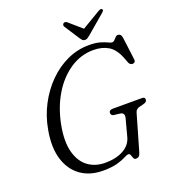

<svg xmlns="http://www.w3.org/2000/svg" viewBox="-159 -1007 1013 1139"><g transform="rotate(-20 347.0 -437.5)"><path d="M469.5 -714Q511.5 -714 538.8 -706Q566 -698 581.8 -690Q597.5 -682 605.5 -682Q615 -682 622 -689.5Q629 -697 636 -704.5Q643 -712 651 -712Q672.5 -712 676 -684L694 -542Q695.5 -531 689.8 -526Q684 -521 676 -520.5Q668.5 -520.5 662.2 -525.5Q656 -530.5 653.5 -537L640.5 -571Q617 -631 578 -654.2Q539 -677.5 484.5 -677.5Q404.5 -677.5 336.5 -632Q268.5 -586.5 221 -507Q173.5 -427.5 154 -325.5Q135 -225 153 -158Q171 -91 216 -57.8Q261 -24.5 323.5 -24.5Q392 -24.5 438.2 -49.8Q484.5 -75 497.5 -122.5L525.5 -227.5Q537 -265.5 505 -269L468 -273.5Q450 -275.5 450 -292.5Q450 -311 475.5 -311H656Q669 -311 673.2 -306.8Q677.5 -302.5 677 -293.5Q676 -278.5 652 -273.5L630.5 -268Q605.5 -263 599.5 -241.5L533.5 -13.5Q528.5 3 521.5 9Q514.5 15 503 15Q492.5 15 488.5 5Q484.5 -5 480.8 -15.2Q477 -25.5 468.5 -25.5Q459 -25.5 440.2 -15.2Q421.5 -5 386.8 5Q352 15 295.5 15Q213 15 155.8 -26Q98.5 -67 75.2 -143.2Q52 -219.5 71.5 -325Q85.5 -405.5 122.5 -476Q159.5 -546.5 213 -600Q266.5 -653.5 332 -683.8Q397.5 -714 469.5 -714ZM494 -768.5Q484 -760 476.5 -755.2Q469 -750.5 460 -750.5Q450.5 -750.5 445.2 -755.2Q440 -760 434 -768.5L370 -867.5Q366.5 -873.5 368.2 -879.2Q370 -885 374.5 -888Q385 -894 396 -885L476.5 -815L594 -885Q610 -894 617 -888Q624.5 -880 610 -867.5Z"/></g></svg>

Font: Fraunces 9pt S050 Light
Style: Italic
Weight: 300
Italic angle: -16°
Version: Version 1.000; ttfautohint (v1.8.3)